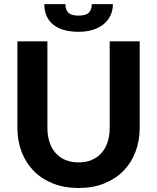

<svg xmlns="http://www.w3.org/2000/svg" viewBox="-20 -932 786 960"><path d="M67 0ZM373 -120Q409.5 -120 438.5 -132.2Q467.5 -144.5 487.5 -167Q507.5 -189.5 518 -221.5Q528.5 -253.5 528.5 -293.5V-725.5H678.5V-293.5Q678.5 -227.5 657.2 -172.2Q636 -117 596.5 -77Q557 -37 500.5 -14.5Q444 8 373 8Q302 8 245.2 -14.5Q188.5 -37 149 -77Q109.5 -117 88.2 -172.2Q67 -227.5 67 -293.5V-725.5H217V-293.5Q217 -253.5 227.5 -221.5Q238 -189.5 258 -167Q278 -144.5 307 -132.2Q336 -120 373 -120ZM373 -773Q334.5 -773 303 -781.2Q271.5 -789.5 249 -806.5Q226.5 -823.5 214 -849.8Q201.5 -876 201.5 -911.5H307Q307 -884 321.5 -869Q336 -854 373 -854Q410 -854 424.5 -869Q439 -884 439 -911.5H544.5Q544.5 -879.5 532 -853.8Q519.5 -828 497 -810Q474.5 -792 442.8 -782.5Q411 -773 373 -773Z"/></svg>

Font: Lato Heavy
Style: Regular
Weight: 800
Designer: Lukasz Dziedzic
Foundry: tyPoland Lukasz Dziedzic
Version: Version 2.007; 2014-02-27